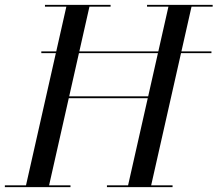

<svg xmlns="http://www.w3.org/2000/svg" viewBox="-60 -770 895 790"><path d="M110 -551.5V-558.5H810V-551.5ZM207 -366V-373.5H567V-366ZM395 -742.5H308L142 -7.5H230V0H-40V-7.5H47L213 -742.5H125V-750H395ZM815 -750V-742.5H728L562 -7.5H650V0H380V-7.5H467L633 -742.5H545V-750Z"/></svg>

Font: Bodoni Moda 28pt
Style: Italic
Weight: 400
Italic angle: -13°
Designer: Owen Earl
Foundry: indestructible type
Version: Version 2.004